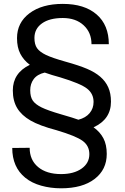

<svg xmlns="http://www.w3.org/2000/svg" viewBox="-20 -741 653 1002"><path d="M559.1 -210.4Q559.1 -118.2 468.3 -76.7Q502 -52.7 519.5 -19.5Q537.1 13.7 537.1 62.5Q537.1 144.5 473.6 193.1Q410.2 241.7 298.8 241.7Q244.1 241.7 195.1 228Q146 214.4 111.8 186.5Q43.9 131.3 43.9 31.2L134.8 30.3Q134.8 93.8 178.7 130.6Q222.7 167.5 298.8 167.5Q365.2 167.5 405.8 138.9Q446.3 110.4 446.3 63.5Q446.3 20 411.6 -5.6Q377 -31.2 274.9 -61.5Q186 -85 139.2 -112.1Q92.3 -139.2 69.6 -177Q46.9 -214.8 46.9 -269Q46.9 -359.9 135.7 -402.8Q103.5 -426.8 86.2 -460Q68.8 -493.2 68.8 -542Q68.8 -623 134 -671.9Q199.2 -720.7 307.6 -720.7Q420.9 -720.7 484.4 -665.5Q547.9 -610.4 547.9 -510.3H457.5Q457.5 -571.3 416.5 -609.1Q375.5 -647 307.6 -647Q238.3 -647 199 -618.9Q159.7 -590.8 159.7 -543Q159.7 -509.3 173.3 -489.7Q187 -470.2 220 -454.3Q252.9 -438.5 323 -418.9Q393.1 -399.4 434.3 -381.8Q475.6 -364.3 503.2 -340.6Q530.8 -316.9 544.9 -285.4Q559.1 -253.9 559.1 -210.4ZM293.9 -337.4Q250 -349.1 213.4 -362.3Q174.3 -353 156 -328.4Q137.7 -303.7 137.7 -270Q137.7 -235.8 150.9 -216.3Q164.1 -196.8 196.5 -180.7Q229 -164.6 298.3 -144.5Q367.7 -124.5 389.2 -116.2Q427.2 -126 447.8 -150.6Q468.3 -175.3 468.3 -209Q468.3 -252 434.3 -278.6Q400.4 -305.2 293.9 -337.4Z"/></svg>

Font: Roboto
Style: Regular
Weight: 400
Designer: Google
Version: Version 2.001047; 2015